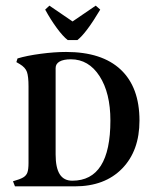

<svg xmlns="http://www.w3.org/2000/svg" viewBox="-20 -660 535 680"><path d="M26 -18Q51 -25 62 -31.5Q73 -38 77 -49Q81 -60 81 -83V-354Q81 -389 75.5 -405Q70 -421 50 -433L38 -440L42 -453Q75 -463 124 -469.5Q173 -476 214 -476Q341 -476 407.5 -413.5Q474 -351 474 -233Q474 -126 412.5 -63Q351 0 245 0H33ZM371 -233Q371 -331 332.5 -390.5Q294 -450 231 -450Q205 -450 191 -442Q177 -434 177 -419V-113Q177 -66 191.5 -43Q206 -20 236 -20Q371 -20 371 -233ZM335 -626Q285 -542 254 -518H220Q203 -531 181 -561Q159 -591 140 -626L155 -640L237 -584L319 -640Z"/></svg>

Font: Katibeh
Style: Regular
Weight: 400
Designer: Arabic design by Kourosh Beigpour, Latin design by Eduardo Tunni, engineering by Lasse Fister
Version: Version 1.000